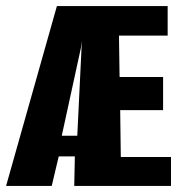

<svg xmlns="http://www.w3.org/2000/svg" viewBox="-22 -611 601 631"><path d="M-2 0 165 -591H529V-494H369L371 -358H514V-249H373L375 -95H540V0H222L224 -97H171L148 0ZM181 -165H232L246 -454L248 -476L244 -454Z"/></svg>

Font: Alumni Sans Thin ExtraBold
Style: Regular
Weight: 800
Version: Version 1.018